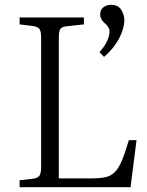

<svg xmlns="http://www.w3.org/2000/svg" viewBox="-20 -783 614 803"><path d="M62 0V-29L121 -36Q139 -39 145.5 -49Q152 -59 152 -86V-627Q152 -652 145 -661.5Q138 -671 119 -674L62 -681V-710H331V-681L258 -673Q239 -671 232.5 -662Q226 -653 226 -626V-37H363Q398 -37 421 -42Q444 -47 460 -63Q476 -79 489.5 -111Q503 -143 519 -197H551L526 0ZM415 -545 396 -565Q419 -591 428.5 -612.5Q438 -634 438 -652Q438 -670 418 -686Q399 -702 399 -723Q399 -743 413 -753Q427 -763 444 -763Q474 -763 487 -742Q500 -721 500 -699Q500 -664 478 -622Q456 -580 415 -545Z"/></svg>

Font: Literata 36pt Light
Style: Regular
Weight: 300
Designer: Latin by Veronika Burian and Jose Scaglione. Greek by Irene Vlachou. Cyrillic by Vera Evstafieva.
Foundry: TypeTogether
Version: Version 3.002